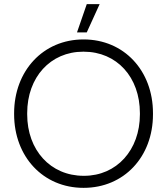

<svg xmlns="http://www.w3.org/2000/svg" viewBox="-20 -898 805 925"><path d="M460 -878H398L351 -742H398ZM48 -348C48 -143 188 7 382 7H383C577 7 717 -142 717 -347V-353C717 -558 577 -708 383 -708H382C188 -708 48 -557 48 -352ZM111 -347V-353C111 -526 223 -649 381 -649H383C543 -649 654 -526 654 -353V-347C654 -175 542 -51 385 -51H383C223 -51 111 -175 111 -347Z"/></svg>

Font: Fixel Display Light
Style: Regular
Weight: 300
Designer: AlfaBravo + MacPaw
Foundry: Kyrylo Tkachov, Marchela Mozhyna, Serhii Makarenko, Maria Weinstein, Zakhar Kryvoshyya
Version: Version 1.211